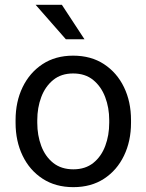

<svg xmlns="http://www.w3.org/2000/svg" viewBox="-20 -770 610 800"><path d="M44.9 -258.3V-269.5Q44.9 -346.2 74.2 -406.7Q103.5 -467.3 157.2 -502.7Q210.9 -538.1 284.7 -538.1Q359.4 -538.1 413.3 -502.7Q467.3 -467.3 496.6 -406.7Q525.9 -346.2 525.9 -269.5V-258.3Q525.9 -182.1 496.6 -121.3Q467.3 -60.5 413.6 -25.4Q359.9 9.8 285.6 9.8Q211.4 9.8 157.5 -25.4Q103.5 -60.5 74.2 -121.3Q44.9 -182.1 44.9 -258.3ZM135.3 -269.5V-258.3Q135.3 -206.1 151.9 -161.9Q168.5 -117.7 201.9 -91.1Q235.4 -64.5 285.6 -64.5Q335.4 -64.5 368.7 -91.1Q401.9 -117.7 418.5 -161.9Q435.1 -206.1 435.1 -258.3V-269.5Q435.1 -321.3 418.2 -365.5Q401.4 -409.7 368.2 -436.8Q335 -463.9 284.7 -463.9Q234.9 -463.9 201.7 -436.8Q168.5 -409.7 151.9 -365.5Q135.3 -321.3 135.3 -269.5ZM237.8 -750 332 -606.4H254.4L128.4 -750Z"/></svg>

Font: Vazirmatn RD UI FD
Style: Regular
Weight: 400
Designer: Saber Rastikerdar
Foundry: Saber Rastikerdar
Version: Version 33.003